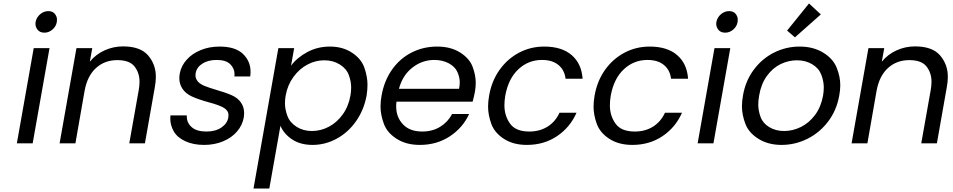

<svg xmlns="http://www.w3.org/2000/svg" viewBox="-20 -825 5484 1105"><path d="M236 -637Q210 -637 197 -653Q184 -669 184 -688Q184 -693 185 -699Q190 -725 211 -743Q232 -761 258 -761Q283 -761 295.5 -745.5Q308 -730 308 -712Q308 -706 307 -699Q303 -673 282 -655Q261 -637 236 -637ZM265 -548 168 0H77L174 -548Z M688 -558Q788 -558 832.5 -506Q877 -454 877 -383Q877 -355 871 -323L814 0H724L779 -310Q783 -334 783 -355Q783 -405 754.5 -442Q726 -479 655 -479Q583 -479 533 -434Q483 -389 467 -303L414 0H323L420 -548H511L497 -470Q531 -512 581.5 -535Q632 -558 688 -558Z M1155 9Q1092 9 1046 -12.5Q1000 -34 980 -69Q960 -104 960 -143Q960 -152 961 -161H1055Q1055 -157 1055 -154Q1055 -118 1083.5 -93Q1112 -68 1168 -68Q1220 -68 1254 -91Q1288 -114 1294 -149Q1295 -156 1295 -162Q1295 -188 1269 -204Q1243 -220 1179 -237Q1121 -253 1085 -269.5Q1049 -286 1030.5 -313.5Q1012 -341 1012 -375Q1012 -388 1015 -404Q1023 -446 1054 -481Q1085 -516 1134.5 -536.5Q1184 -557 1243 -557Q1334 -557 1378 -515Q1422 -473 1422 -412Q1422 -399 1420 -385H1329Q1330 -391 1330 -396Q1330 -431 1305 -455.5Q1280 -480 1227 -480Q1178 -480 1145 -459Q1112 -438 1106 -404Q1105 -397 1105 -391Q1105 -373 1117.5 -357.5Q1130 -342 1155 -331.5Q1180 -321 1224 -308Q1280 -292 1314.5 -276.5Q1349 -261 1367 -234.5Q1385 -208 1385 -175Q1385 -163 1383 -149Q1375 -104 1344 -68Q1313 -32 1263.5 -11.5Q1214 9 1155 9Z M1655 -447Q1690 -494 1749 -525.5Q1808 -557 1879 -557Q1952 -557 2005.5 -522Q2059 -487 2077 -435.5Q2095 -384 2095 -337Q2095 -308 2090 -276Q2075 -193 2029.5 -128Q1984 -63 1918 -27Q1852 9 1779 9Q1709 9 1661.5 -22.5Q1614 -54 1594 -101L1530 260H1439L1582 -548H1673ZM1997 -276Q2001 -300 2001 -322Q2001 -356 1987.5 -393Q1974 -430 1935.5 -454Q1897 -478 1846 -478Q1796 -478 1749.5 -453.5Q1703 -429 1669 -382.5Q1635 -336 1624 -275Q1620 -252 1620 -231Q1620 -196 1634 -158Q1648 -120 1686.5 -95.5Q1725 -71 1775 -71Q1826 -71 1872.5 -95.5Q1919 -120 1952.5 -166.5Q1986 -213 1997 -276Z M2713 -295Q2708 -269 2700 -240H2262Q2260 -226 2260 -213Q2260 -151 2299 -109.5Q2338 -68 2410 -68Q2469 -68 2513.5 -95.5Q2558 -123 2582 -169H2680Q2644 -90 2569 -40.5Q2494 9 2396 9Q2318 9 2263 -26Q2208 -61 2189 -113Q2170 -165 2170 -212Q2170 -242 2176 -275Q2191 -360 2236 -424Q2281 -488 2348.5 -522.5Q2416 -557 2496 -557Q2574 -557 2628 -523Q2682 -489 2700 -440.5Q2718 -392 2718 -349Q2718 -323 2713 -295ZM2622 -314Q2626 -334 2626 -351Q2626 -380 2612.5 -410.5Q2599 -441 2563 -460.5Q2527 -480 2479 -480Q2410 -480 2353.5 -436Q2297 -392 2276 -314Z M2795 -275Q2810 -360 2855.5 -423.5Q2901 -487 2967.5 -522Q3034 -557 3112 -557Q3213 -557 3270 -508Q3327 -459 3333 -372H3235Q3229 -422 3194 -451Q3159 -480 3099 -480Q3021 -480 2963.5 -426.5Q2906 -373 2888 -275Q2883 -245 2883 -219Q2883 -159 2915.5 -113.5Q2948 -68 3026 -68Q3086 -68 3131 -96Q3176 -124 3200 -176H3298Q3261 -92 3186 -41.5Q3111 9 3012 9Q2934 9 2880 -26Q2826 -61 2807.5 -112.5Q2789 -164 2789 -211Q2789 -241 2795 -275Z M3402 -275Q3417 -360 3462.5 -423.5Q3508 -487 3574.5 -522Q3641 -557 3719 -557Q3820 -557 3877 -508Q3934 -459 3940 -372H3842Q3836 -422 3801 -451Q3766 -480 3706 -480Q3628 -480 3570.5 -426.5Q3513 -373 3495 -275Q3490 -245 3490 -219Q3490 -159 3522.5 -113.5Q3555 -68 3633 -68Q3693 -68 3738 -96Q3783 -124 3807 -176H3905Q3868 -92 3793 -41.5Q3718 9 3619 9Q3541 9 3487 -26Q3433 -61 3414.5 -112.5Q3396 -164 3396 -211Q3396 -241 3402 -275Z M4154 -637Q4128 -637 4115 -653Q4102 -669 4102 -688Q4102 -693 4103 -699Q4108 -725 4129 -743Q4150 -761 4176 -761Q4201 -761 4213.5 -745.5Q4226 -730 4226 -712Q4226 -706 4225 -699Q4221 -673 4200 -655Q4179 -637 4154 -637ZM4183 -548 4086 0H3995L4092 -548Z M4478 9Q4401 9 4345 -26Q4289 -61 4269.5 -113Q4250 -165 4250 -213Q4250 -242 4256 -275Q4270 -359 4318 -423.5Q4366 -488 4435 -522.5Q4504 -557 4582 -557Q4660 -557 4717 -522.5Q4774 -488 4795 -436Q4816 -384 4816 -335Q4816 -306 4810 -275Q4795 -190 4746 -125.5Q4697 -61 4626.5 -26Q4556 9 4478 9ZM4493 -71Q4542 -71 4589 -94Q4636 -117 4670.5 -163Q4705 -209 4717 -275Q4721 -300 4721 -322Q4721 -358 4706.5 -395.5Q4692 -433 4654 -455.5Q4616 -478 4567 -478Q4517 -478 4471.5 -455.5Q4426 -433 4393 -387Q4360 -341 4349 -275Q4344 -247 4344 -222Q4344 -189 4357 -152.5Q4370 -116 4407 -93.5Q4444 -71 4493 -71ZM4510 -649 4636 -805 4704 -742 4555 -610Z M5246 -558Q5346 -558 5390.5 -506Q5435 -454 5435 -383Q5435 -355 5429 -323L5372 0H5282L5337 -310Q5341 -334 5341 -355Q5341 -405 5312.5 -442Q5284 -479 5213 -479Q5141 -479 5091 -434Q5041 -389 5025 -303L4972 0H4881L4978 -548H5069L5055 -470Q5089 -512 5139.5 -535Q5190 -558 5246 -558Z"/></svg>

Font: Fz Poppins
Style: Italic
Weight: 400
Italic angle: -10°
Designer: Ninad Kale (Devanagari), Jonny Pinhorn (Latin)
Foundry: Indian Type Foundry
Version: Vit hóa bi Vntype.Com & FontZin.Com